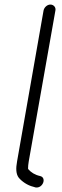

<svg xmlns="http://www.w3.org/2000/svg" viewBox="-20 -734 273 842"><path d="M55 -27C49 5 50 29 62 45C75 61 100 79 126 85C129 86 134 87 136 88C168 93 186 45 156 38C133 33 116 22 104 8V7L103 6C103 -3 104 -15 106 -26L223 -688C226 -702 215 -714 201 -714C187 -714 174 -702 171 -688Z"/></svg>

Font: Blanket
Style: LightObl
Weight: 300
Foundry: Cannot Into Space Fonts
Version: Version 0.9